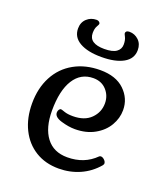

<svg xmlns="http://www.w3.org/2000/svg" viewBox="-127 -752 733 852"><g transform="rotate(20 239.5 -326.0)"><path d="M40 -219Q40 -291 69 -346Q98 -401 151.5 -431Q205 -461 275 -461Q349 -461 389.5 -422Q430 -383 430 -328Q430 -290 409.5 -255Q389 -220 349.5 -198Q310 -176 257 -176Q227 -176 192 -186.5Q157 -197 157 -218Q157 -226 161 -232Q165 -238 170 -238Q173 -238 188.5 -232.5Q204 -227 229 -227Q284 -227 314 -257Q344 -287 344 -329Q344 -365 320.5 -391Q297 -417 258 -417Q199 -417 166.5 -365.5Q134 -314 134 -219Q134 -138 168.5 -92.5Q203 -47 268 -47Q348 -47 400 -99Q403 -102 408 -102Q416 -102 424.5 -94Q433 -86 433 -77Q433 -74 431 -71.5Q429 -69 429 -68Q395 -28 348.5 -7.5Q302 13 249 13Q186 13 139 -16Q92 -45 66 -97.5Q40 -150 40 -219ZM118 -601Q118 -630 137 -647.5Q156 -665 183 -665Q190 -665 195 -661Q200 -657 200 -652Q200 -649 193 -637Q186 -625 186 -604Q186 -555 258 -555Q297 -555 315 -568Q333 -581 333 -603Q333 -624 326.5 -636.5Q320 -649 320 -652Q320 -658 324.5 -661.5Q329 -665 338 -665Q363 -665 381.5 -647.5Q400 -630 400 -601Q400 -560 362 -538.5Q324 -517 258 -517Q193 -517 155.5 -538.5Q118 -560 118 -601Z"/></g></svg>

Font: Kurale
Style: Regular
Weight: 400
Designer: Eduardo Rodriguez Tunni
Foundry: Eduardo Rodriguez Tunni
Version: Version 2.000